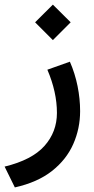

<svg xmlns="http://www.w3.org/2000/svg" viewBox="-39 -547 406 833"><path d="M113.3 -450.2 190.4 -526.9 267.6 -450.2 190.4 -373ZM264.2 -279.3Q286.6 -228 297.6 -173.1Q308.6 -118.2 308.6 -64.9Q308.6 10.7 278.8 78.1Q249 145.5 186.5 194.8Q124 244.1 25.4 266.1L-19 175.8Q99.6 147 153.8 86.2Q208 25.4 208 -57.1Q208 -147.5 166.5 -244.6Z"/></svg>

Font: Vazir Medium WOL
Style: Medium-WOL
Weight: 500
Designer: Saber Rastikerdar
Foundry: Saber Rastikerdar
Version: Version 27.0.1